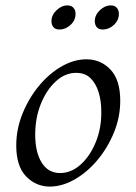

<svg xmlns="http://www.w3.org/2000/svg" viewBox="-20 -674 504 709"><path d="M164 15Q113 15 76.5 -22.5Q40 -60 40 -137Q40 -197 63 -254Q86 -311 123.5 -356.5Q161 -402 207 -428.5Q253 -455 299 -455Q352 -455 388 -417Q424 -379 424 -302Q424 -241 400.5 -184Q377 -127 339 -82Q301 -37 255 -11Q209 15 164 15ZM202 -35Q243 -35 278 -66.5Q313 -98 334 -150Q355 -202 354 -263Q354 -302 344 -334Q334 -366 314 -385.5Q294 -405 261 -405Q220 -405 185.5 -373Q151 -341 130.5 -289.5Q110 -238 110 -177Q110 -112 134 -73.5Q158 -35 202 -35ZM360 -565Q344 -565 337 -574Q330 -583 330 -596Q330 -618 348.5 -636Q367 -654 389 -654Q404 -654 411.5 -645Q419 -636 419 -623Q419 -599 400.5 -582Q382 -565 360 -565ZM200 -565Q184 -565 177 -574Q170 -583 170 -596Q170 -618 188.5 -636Q207 -654 229 -654Q244 -654 251.5 -645Q259 -636 259 -623Q259 -599 240.5 -582Q222 -565 200 -565Z"/></svg>

Font: Bona Nova
Style: Italic
Weight: 400
Italic angle: -4°
Designer: Mateusz Machalski
Foundry: Capitalics
Version: Version 4.001; ttfautohint (v1.8.3)